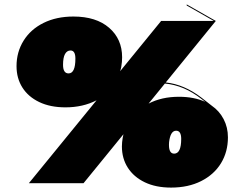

<svg xmlns="http://www.w3.org/2000/svg" viewBox="-20 -831 1089 871"><path d="M1014 -208Q1014 -142 982.5 -90.5Q951 -39 892.5 -9.5Q834 20 756 20Q687 20 637 -4Q587 -28 560 -70Q533 -112 533 -167Q533 -180 534 -186Q536 -206 540 -222L359 0H111L418 -376Q356 -344 277 -344Q208 -344 158 -368Q108 -392 81.5 -434Q55 -476 55 -531Q55 -595 87 -646.5Q119 -698 177.5 -727Q236 -756 313 -756Q416 -756 475 -705Q534 -654 534 -571Q534 -557 533 -550Q531 -525 525 -508L711 -736H950L827 -806V-811L959 -736L732 -457Q816 -448 894 -388L940 -352Q975 -328 994.5 -290.5Q1014 -253 1014 -208ZM300 -602Q284 -602 275 -586Q266 -570 266 -537Q266 -498 291 -498Q322 -498 322 -565Q322 -602 300 -602ZM654 -361Q713 -392 792 -392Q860 -392 911 -369L894 -382Q815 -444 728 -452ZM779 -238Q753 -238 747 -186Q743 -134 770 -134Q802 -134 802 -201Q802 -238 779 -238Z"/></svg>

Font: FFF_HK Layer Front
Style: Regular
Weight: 400
Italic angle: -5°
Designer: bBox Type GmbH
Foundry: bBox Type GmbH
Version: Version 0.002